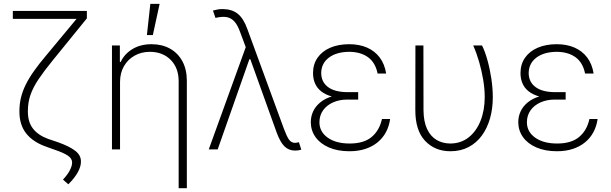

<svg xmlns="http://www.w3.org/2000/svg" viewBox="-20 -785 3210 1009"><path d="M417 -727.5H436.5V-688.5L256.8 -467.3Q211.4 -411.6 182.6 -368.7Q153.8 -325.7 140.1 -286.4Q126.5 -247.1 126.5 -200.7Q126 -145.5 152.3 -110.4Q178.7 -75.2 232.4 -55.2L284.7 -37.6Q344.7 -16.1 375.2 7.3Q405.8 30.8 405.3 64Q405.8 89.8 388.7 120.6Q371.6 151.4 338.9 183.6L311 158.7Q335.4 132.8 347.4 109.1Q359.4 85.4 358.9 68.4Q358.9 47.4 335.7 32.2Q312.5 17.1 266.1 1.5L225.1 -13.2Q153.3 -38.1 117.4 -84Q81.5 -129.9 82 -200.7Q82 -238.3 90.3 -272.5Q98.6 -306.6 115.7 -341.1Q132.8 -375.5 159.2 -412.6Q185.5 -449.7 222.2 -493.2ZM47.4 -727.5H426.8V-686H47.4Z M610.8 -353.5V0H568.4V-545.9H609.9V-459.5H614.3Q633.8 -501.5 676 -527.1Q718.3 -552.7 776.4 -552.7Q831.5 -552.7 873.3 -529.5Q915 -506.3 938.5 -463.1Q961.9 -419.9 961.9 -359.9V204.1H918.9V-357.9Q918.9 -427.7 877.4 -470Q835.9 -512.2 768.1 -512.7Q723.1 -512.7 687.5 -492.7Q651.9 -472.7 631.3 -437Q610.8 -401.4 610.8 -353.5ZM752 -600.6 770 -764.6H818.8L783.2 -600.6Z M1530.8 6.3Q1498 6.3 1475.3 -15.4Q1452.6 -37.1 1433.1 -90.8L1295.9 -472.7L1284.2 -502.9L1242.2 -615.7Q1229 -652.8 1211.9 -671.9Q1194.8 -690.9 1170.9 -695.1Q1147 -699.2 1112.3 -690.9L1099.1 -729.5Q1109.4 -732.4 1123 -735.1Q1136.7 -737.8 1151.4 -737.3Q1199.7 -736.8 1230 -712.2Q1260.3 -687.5 1280.3 -631.3L1471.2 -110.4Q1486.3 -69.3 1498.3 -52Q1510.3 -34.7 1529.8 -34.2Q1539.1 -34.7 1550.8 -37.6L1563.5 1.5Q1555.7 3.9 1547.6 5.1Q1539.6 6.3 1530.8 6.3ZM1077.1 0 1279.8 -560.1 1302.2 -473.6H1290.5L1124 0Z M1812 -290H1862.3V-261.7H1804.7Q1763.2 -261.7 1730 -246.8Q1696.8 -231.9 1677.7 -205.1Q1658.7 -178.2 1658.7 -142.6Q1658.7 -92.8 1701.9 -61.8Q1745.1 -30.8 1817.9 -30.8Q1892.1 -30.8 1933.1 -65.2Q1974.1 -99.6 1987.3 -159.7H2030.3Q2024.9 -121.6 2008.3 -90.6Q1991.7 -59.6 1964.4 -37.1Q1937 -14.6 1899.9 -2.4Q1862.8 9.8 1816.4 9.8Q1754.9 9.8 1709.2 -9.8Q1663.6 -29.3 1638.7 -63.7Q1613.8 -98.1 1613.3 -142.1Q1613.3 -173.8 1626 -200.4Q1638.7 -227.1 1663.6 -247.3Q1688.5 -267.6 1725.6 -278.8Q1762.7 -290 1812 -290ZM1862.3 -267.6H1812Q1761.7 -267.6 1726.1 -277.3Q1690.4 -287.1 1668 -304.9Q1645.5 -322.8 1635.3 -347.2Q1625 -371.6 1625 -400.9Q1625 -447.3 1648.7 -481.4Q1672.4 -515.6 1715.3 -534.2Q1758.3 -552.7 1815.4 -552.7Q1868.2 -552.7 1908.9 -534.9Q1949.7 -517.1 1975.6 -482.7Q2001.5 -448.2 2009.3 -398.4H1964.4Q1953.1 -455.6 1914.6 -483.9Q1876 -512.2 1815.4 -512.7Q1748.5 -512.2 1708.7 -482.4Q1668.9 -452.6 1668 -401.9Q1668 -355 1703.1 -328.1Q1738.3 -301.3 1804.7 -300.8H1862.3Z M2163.1 -545.9H2205.1L2205.6 -206.1Q2206.1 -146.5 2224.1 -107.7Q2242.2 -68.8 2273.7 -50Q2305.2 -31.2 2345.7 -30.8Q2401.4 -30.8 2442.1 -62.5Q2482.9 -94.2 2505.1 -149.7Q2527.3 -205.1 2527.3 -275.4Q2527.3 -317.9 2519.3 -366Q2511.2 -414.1 2497.6 -460.9Q2483.9 -507.8 2466.8 -545.9H2513.2Q2528.8 -515.1 2541.7 -468.5Q2554.7 -421.9 2562.3 -370.6Q2569.8 -319.3 2569.8 -273.9Q2569.8 -214.8 2555.4 -163.6Q2541 -112.3 2512.7 -73.2Q2484.4 -34.2 2442.6 -12.2Q2400.9 9.8 2347.2 9.8Q2265.1 9.8 2213.6 -45.2Q2162.1 -100.1 2162.6 -208Z M2902.3 -290H2952.6V-261.7H2895Q2853.5 -261.7 2820.3 -246.8Q2787.1 -231.9 2768.1 -205.1Q2749 -178.2 2749 -142.6Q2749 -92.8 2792.2 -61.8Q2835.4 -30.8 2908.2 -30.8Q2982.4 -30.8 3023.4 -65.2Q3064.5 -99.6 3077.6 -159.7H3120.6Q3115.2 -121.6 3098.6 -90.6Q3082 -59.6 3054.7 -37.1Q3027.3 -14.6 2990.2 -2.4Q2953.1 9.8 2906.7 9.8Q2845.2 9.8 2799.6 -9.8Q2753.9 -29.3 2729 -63.7Q2704.1 -98.1 2703.6 -142.1Q2703.6 -173.8 2716.3 -200.4Q2729 -227.1 2753.9 -247.3Q2778.8 -267.6 2815.9 -278.8Q2853 -290 2902.3 -290ZM2952.6 -267.6H2902.3Q2852.1 -267.6 2816.4 -277.3Q2780.8 -287.1 2758.3 -304.9Q2735.8 -322.8 2725.6 -347.2Q2715.3 -371.6 2715.3 -400.9Q2715.3 -447.3 2739 -481.4Q2762.7 -515.6 2805.7 -534.2Q2848.6 -552.7 2905.8 -552.7Q2958.5 -552.7 2999.3 -534.9Q3040 -517.1 3065.9 -482.7Q3091.8 -448.2 3099.6 -398.4H3054.7Q3043.5 -455.6 3004.9 -483.9Q2966.3 -512.2 2905.8 -512.7Q2838.9 -512.2 2799.1 -482.4Q2759.3 -452.6 2758.3 -401.9Q2758.3 -355 2793.5 -328.1Q2828.6 -301.3 2895 -300.8H2952.6Z"/></svg>

Font: Inter Tight ExtraLight
Style: Regular
Weight: 250
Designer: Rasmus Andersson
Foundry: rsms
Version: Version 3.004